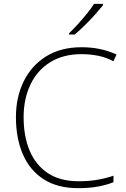

<svg xmlns="http://www.w3.org/2000/svg" viewBox="-20 -1021 658 1000"><path d="M405 -739Q309 -739 241.5 -697Q174 -655 138.5 -580.5Q103 -506 103 -410Q103 -310 135 -235Q167 -160 230.5 -118.5Q294 -77 389 -77Q445 -77 489.5 -85Q534 -93 571 -106V-72Q536 -58 491 -49.5Q446 -41 387 -41Q280 -41 208 -87Q136 -133 99.5 -216.5Q63 -300 63 -411Q63 -515 103.5 -597.5Q144 -680 220.5 -727.5Q297 -775 405 -775Q505 -775 587 -737L571 -702Q531 -723 489 -731Q447 -739 405 -739ZM516 -993Q499 -972 474.5 -944.5Q450 -917 422 -889.5Q394 -862 369 -841H340V-848Q361 -868 386 -895.5Q411 -923 433.5 -951Q456 -979 470 -1001H516Z"/></svg>

Font: Noto Sans Tamil UI ExtraLight
Style: Regular
Weight: 200
Designer: Jelle Bosma - Monotype Design Team
Foundry: Monotype Imaging Inc.
Version: Version 2.004; ttfautohint (v1.8.4.7-5d5b)